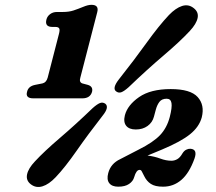

<svg xmlns="http://www.w3.org/2000/svg" viewBox="-20 -738 876 777"><path d="M192 -629Q160 -629 168 -659.5Q171.5 -672.5 183 -681Q194.5 -689.5 210.5 -689.5H233.5Q259.5 -689.5 278 -695.8Q296.5 -702 316 -710Q336 -718.5 350 -718.5Q381.5 -718.5 373.5 -688.5L305 -423.5Q299.5 -405.5 313 -400.5L335.5 -394.5Q357.5 -388 352.5 -366.5Q345 -340 313 -340H115Q82 -340 89.5 -366.5Q94.5 -389 122 -394.5L152 -400.5Q167.5 -404 173 -424L218.5 -600.5Q223 -617.5 219.5 -623.2Q216 -629 204 -629ZM500.5 -385Q482.5 -369 471.2 -364.8Q460 -360.5 449.5 -368.5Q433.5 -381 460.5 -416Q523 -495 573 -564.5Q623 -634 663.5 -677Q691 -705.5 716.8 -713.8Q742.5 -722 763.5 -705.5Q784.5 -689.5 779.8 -665.5Q775 -641.5 748 -612.5Q708.5 -570 641.5 -513Q574.5 -456 500.5 -385ZM355 -300.5Q373 -316.5 384.5 -321Q396 -325.5 406.5 -318Q423 -304 395 -269.5Q336.5 -194.5 289.8 -127.5Q243 -60.5 205.5 -21Q178 8 152 16Q126 24 105 8Q84.5 -7.5 89.5 -32Q94.5 -56.5 121.5 -85Q158.5 -125 222.5 -179.8Q286.5 -234.5 355 -300.5ZM418 -37.5Q428 -76 466.5 -94L541 -132.5Q600 -162 627.8 -191.2Q655.5 -220.5 667 -264.5Q677 -303.5 674 -321Q671 -338.5 654.5 -338.5Q635 -338.5 625.2 -325.8Q615.5 -313 610.5 -294L603 -266Q597 -242.5 577.2 -228.2Q557.5 -214 529.5 -214Q502.5 -214 490.5 -229.2Q478.5 -244.5 485.5 -272Q496.5 -313 543 -345.2Q589.5 -377.5 671 -377.5Q751 -377.5 780 -345.2Q809 -313 796.5 -263Q786 -224.5 749.2 -194.8Q712.5 -165 636 -133L577 -108.5Q605.5 -105 628.8 -96.2Q652 -87.5 674 -87.5Q686 -87.5 697.2 -93.8Q708.5 -100 718.5 -117.5Q725 -128 733.8 -132.2Q742.5 -136.5 750.5 -136Q780.5 -134 767 -96Q746 -37.5 714 -10Q682 17.5 640 17.5Q607.5 17.5 590.5 6.2Q573.5 -5 564 -24.5Q557 -37.5 554 -44Q551 -50.5 545 -50.5Q531.5 -50.5 523 -21Q518.5 -4.5 502.2 6.5Q486 17.5 458.5 17.5Q433 17.5 422 3Q411 -11.5 418 -37.5Z"/></svg>

Font: Fraunces 72pt SuperSoft
Style: Bold Italic
Weight: 700
Italic angle: -16°
Version: Version 1.000;[0bf87f6ff]